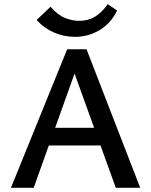

<svg xmlns="http://www.w3.org/2000/svg" viewBox="-20 -892 718 912"><path d="M530 0 313 -601H355L140 0H32L299 -658H391L646 0ZM150 -201 181 -285H469L514 -201ZM337 -717Q283 -717 235.5 -738Q188 -759 154 -797L220 -860Q255 -820 289.5 -806.5Q324 -793 356 -793Q398 -793 430 -812Q462 -831 492 -872L536 -842Q507 -781 453 -749Q399 -717 337 -717Z"/></svg>

Font: Ysabeau Infant SemiBold
Style: Regular
Weight: 600
Designer: Christian Thalmann (Catharsis Fonts)
Version: Version 2.002; featfreeze: ss01,ss02,lnum